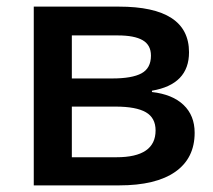

<svg xmlns="http://www.w3.org/2000/svg" viewBox="-20 -560 644 580"><path d="M339 -540H82V0H340Q451 0 509.5 -41Q568 -82 568 -159Q568 -211 534.5 -243Q501 -275 439 -282V-286Q551 -305 551 -402Q551 -540 339 -540ZM319 -323H197V-453H336Q386 -453 411 -438.5Q436 -424 436 -392Q436 -354 407.5 -338.5Q379 -323 319 -323ZM332 -85H197V-238H329Q391 -238 420.5 -221Q450 -204 450 -166Q450 -85 332 -85Z"/></svg>

Font: OpenSansMMV
Style: Semibold
Weight: 600
Designer: Steve Matteson
Foundry: Ascender Corporation
Version: Version 6.000